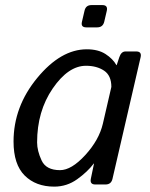

<svg xmlns="http://www.w3.org/2000/svg" viewBox="-20 -711 577 740"><path d="M312.5 -605.5Q290.5 -605.5 295.9 -627.4L305.7 -669.4Q310.5 -691.4 332.5 -691.4H374.5Q396.5 -691.4 391.6 -669.4L381.8 -627.4Q376.5 -605.5 354.5 -605.5ZM32.2 -165.5Q32.2 -299.8 123.3 -410.4Q214.4 -521 314.5 -521Q358.4 -521 386.7 -502.7Q415 -484.4 428.7 -460H429.7L439.9 -490.7Q447.3 -512.7 463.9 -512.7H504.9Q526.9 -512.7 522 -490.7L413.6 -22Q408.7 0 386.7 0H347.2Q325.7 0 330.1 -22L342.3 -80.6H341.3Q317.4 -48.8 277.6 -20.3Q237.8 8.3 189 8.3Q118.2 8.3 75.2 -34.4Q32.2 -77.1 32.2 -165.5ZM123 -162.1Q123 -129.9 140.4 -92.5Q157.7 -55.2 211.4 -55.2Q255.4 -55.2 308.6 -113.3Q361.8 -171.4 376.5 -234.4L409.2 -376Q409.2 -419.9 381.1 -438.7Q353 -457.5 311.5 -457.5Q243.2 -457.5 183.1 -369.9Q123 -282.2 123 -162.1Z"/></svg>

Font: Istok
Style: Italic
Weight: 500
Italic angle: -13°
Designer: Andrey V. Panov
Foundry: Andrey V. Panov
Version: Version 1.0.3